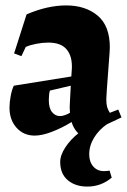

<svg xmlns="http://www.w3.org/2000/svg" viewBox="-20 -485 468 708"><path d="M428 -52 281 17Q254 -2 244 -35Q208 -13 171.5 1Q135 15 108 15Q67 15 41 -14Q15 -43 15 -88Q15 -108 19.5 -131.5Q24 -155 31 -169L243 -203L245 -232Q247 -277 226 -302.5Q205 -328 158 -328Q137 -328 114 -323.5Q91 -319 75 -312L59 -278L32 -288L78 -432Q155 -465 224 -465Q295 -465 340 -427.5Q385 -390 385 -310L384 -290L374 -155L372 -119Q372 -101 375 -90.5Q378 -80 385 -69L416 -81ZM238 -69 237 -90 238 -112 241 -169 164 -151Q160 -138 160 -116Q160 -86 172 -71.5Q184 -57 201 -57Q217 -57 238 -69ZM202 112Q202 87 221.5 57.5Q241 28 271.5 4.5Q302 -19 331 -28H376Q345 -7 327 22.5Q309 52 309 84Q309 112 324 129Q339 146 363 146Q376 146 384 144L392 170Q353 203 302 203Q258 203 230 179.5Q202 156 202 112Z"/></svg>

Font: Rakkas
Style: Regular
Weight: 400
Designer: Zeynep Akay
Foundry: Zeynep Akay
Version: Version 2.000